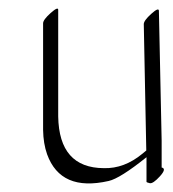

<svg xmlns="http://www.w3.org/2000/svg" viewBox="-20 -394 401 446"><path d="M355.5 -67.4V-4.9Q367.7 -2.4 351.6 15.4Q335.4 33.2 327.9 31.5Q320.3 29.8 320.3 28.3V-28.8Q258.8 20.5 232.4 26.4Q121.1 51.8 89.4 -35.6Q80.6 -60.5 80.1 -92.3V-339.8Q80.1 -348.1 97.7 -363.8Q115.2 -379.4 115.2 -371.1V-123.5Q117.2 -3.9 221.2 -3.4Q268.6 -2 311 -37.1Q315.9 -41 319.8 -44.4Q316.9 -191.4 314 -337.9Q314 -346.2 331.3 -361.8Q348.6 -377.4 349.1 -369.1Z"/></svg>

Font: ML-NILA02
Style: Regular
Weight: 400
Version: Version ML-NILA02 1.0